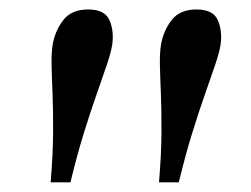

<svg xmlns="http://www.w3.org/2000/svg" viewBox="-20 -837 520 398"><path d="M85 -459Q89.8 -517.1 90.1 -562.7Q90.3 -608.4 88.9 -642.8Q87.4 -677.2 86.9 -701.9Q86.4 -726.6 88.9 -742.7Q93.3 -771.5 110.4 -794.4Q127.4 -817.4 162.6 -817.4Q197.8 -817.4 207.3 -794.4Q216.8 -771.5 212.4 -742.7Q209.5 -726.6 201.2 -701.9Q192.9 -677.2 180.7 -642.8Q168.5 -608.4 154.3 -562.7Q140.1 -517.1 126 -459ZM309.6 -459Q314.5 -517.1 314.7 -562.7Q314.9 -608.4 313.5 -642.8Q312 -677.2 311.5 -701.9Q311 -726.6 313.5 -742.7Q317.9 -771.5 335 -794.4Q352.1 -817.4 387.2 -817.4Q422.4 -817.4 431.9 -794.4Q441.4 -771.5 437 -742.7Q434.1 -726.6 425.8 -701.9Q417.5 -677.2 405.3 -642.8Q393.1 -608.4 378.9 -562.7Q364.7 -517.1 350.6 -459Z"/></svg>

Font: Gelasio SemiBold
Style: Regular
Weight: 600
Designer: Eben Sorkin
Foundry: Eben Sorkin
Version: Version 1.008